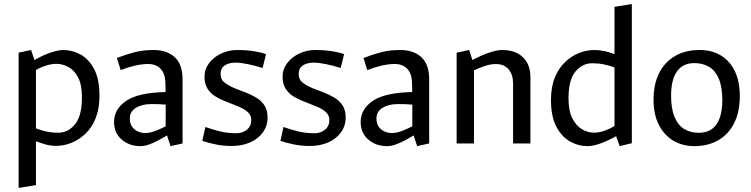

<svg xmlns="http://www.w3.org/2000/svg" viewBox="-20 -709 3713 949"><path d="M72 219.9V-448.7L133.6 -461.8L150.5 -412.4Q191.9 -436.1 230.3 -449Q268.6 -461.8 292.8 -461.8Q338.4 -461.8 379.1 -439.1Q419.7 -416.3 445.7 -366.6Q471.7 -317 471.7 -236Q471.7 -172 452.7 -124.7Q433.7 -77.5 401.8 -47.5Q369.8 -17.5 332.2 -2.7Q294.5 12.1 257 12.1Q230.8 12.1 205.2 4.9Q179.7 -2.3 157.7 -10.8V206ZM267.8 -53Q316.9 -53 351 -94.9Q385 -136.8 385 -227Q385 -291.5 365.5 -327.5Q345.9 -363.5 316.8 -378.4Q287.6 -393.4 260 -393.4Q234.6 -393.4 208.3 -385.2Q182 -377 157.7 -363.1V-74.5Q182.1 -64.9 209.4 -58.9Q236.7 -53 267.8 -53Z M674.2 13.3Q619.1 13.3 581.4 -19.2Q543.7 -51.8 543.7 -106.2Q543.7 -169 602.7 -209.9Q661.6 -250.8 798.4 -254.2Q798.1 -266.8 798 -279.3Q797.8 -291.8 797.3 -304.2Q795.5 -346.6 773 -369.7Q750.5 -392.7 712 -392.7Q681.9 -392.7 646.3 -384.5Q610.7 -376.2 576.5 -362.5L557.7 -422.5Q604.8 -440.5 646.2 -451.2Q687.7 -461.8 739.3 -461.8Q805.4 -461.8 843.8 -426.3Q882.3 -390.7 882.3 -317.1V0L823 13.3L805.4 -39.6Q788.1 -29.1 765 -16.5Q741.9 -3.9 718.4 4.7Q694.9 13.3 674.2 13.3ZM697.2 -51.4Q719.7 -51.4 744.7 -60.6Q769.6 -69.9 798.9 -84.5V-191.9Q782.2 -193.6 764.6 -194.1Q746.9 -194.6 727.8 -194.6Q682.5 -194.6 652.1 -176.3Q621.7 -158.1 621.7 -123.3Q621.7 -97.9 633.5 -81.9Q645.3 -65.8 662.9 -58.6Q680.4 -51.4 697.2 -51.4Z M1124.3 12.6Q1082.5 12.6 1043.9 4.3Q1005.3 -4 980 -12.8L995.2 -81.3Q1033.9 -67.5 1069.9 -59Q1105.8 -50.4 1148.8 -50.4Q1178.6 -50.4 1200.2 -67.8Q1221.8 -85.2 1221.8 -115.9Q1221.8 -134.5 1211.8 -147Q1201.7 -159.6 1186.2 -168.8Q1170.6 -178 1153.2 -184.7L1087.3 -210.9Q1064.2 -220.1 1042.1 -234Q1019.9 -247.9 1005.3 -271.3Q990.7 -294.7 990.7 -330Q990.7 -367.1 1013.4 -396.9Q1036 -426.7 1072.9 -444.3Q1109.8 -461.8 1152.3 -461.8Q1200.4 -461.8 1238.9 -455.3Q1277.4 -448.8 1294.8 -440.8L1278 -373Q1242 -384.3 1206.2 -391.8Q1170.4 -399.4 1144.3 -399.4Q1111.2 -399.4 1090.8 -385.6Q1070.3 -371.8 1070.3 -344.5Q1070.3 -317.2 1087.2 -303Q1104.1 -288.7 1138.4 -273.3L1195.7 -251.3Q1222 -241.1 1246.4 -226.6Q1270.7 -212.2 1286.7 -188.8Q1302.6 -165.4 1302.6 -128.9Q1302.6 -87.3 1279.6 -55.1Q1256.6 -23 1216.5 -5.2Q1176.4 12.6 1124.3 12.6Z M1510.3 12.6Q1468.5 12.6 1429.9 4.3Q1391.3 -4 1366 -12.8L1381.2 -81.3Q1419.9 -67.5 1455.9 -59Q1491.8 -50.4 1534.8 -50.4Q1564.6 -50.4 1586.2 -67.8Q1607.8 -85.2 1607.8 -115.9Q1607.8 -134.5 1597.8 -147Q1587.7 -159.6 1572.2 -168.8Q1556.6 -178 1539.2 -184.7L1473.3 -210.9Q1450.2 -220.1 1428.1 -234Q1405.9 -247.9 1391.3 -271.3Q1376.7 -294.7 1376.7 -330Q1376.7 -367.1 1399.4 -396.9Q1422 -426.7 1458.9 -444.3Q1495.8 -461.8 1538.3 -461.8Q1586.4 -461.8 1624.9 -455.3Q1663.4 -448.8 1680.8 -440.8L1664 -373Q1628 -384.3 1592.2 -391.8Q1556.4 -399.4 1530.3 -399.4Q1497.2 -399.4 1476.8 -385.6Q1456.3 -371.8 1456.3 -344.5Q1456.3 -317.2 1473.2 -303Q1490.1 -288.7 1524.4 -273.3L1581.7 -251.3Q1608 -241.1 1632.4 -226.6Q1656.7 -212.2 1672.7 -188.8Q1688.6 -165.4 1688.6 -128.9Q1688.6 -87.3 1665.6 -55.1Q1642.6 -23 1602.5 -5.2Q1562.4 12.6 1510.3 12.6Z M1893.2 13.3Q1838.1 13.3 1800.4 -19.2Q1762.7 -51.8 1762.7 -106.2Q1762.7 -169 1821.7 -209.9Q1880.6 -250.8 2017.4 -254.2Q2017.1 -266.8 2017 -279.3Q2016.8 -291.8 2016.3 -304.2Q2014.5 -346.6 1992 -369.7Q1969.5 -392.7 1931 -392.7Q1900.9 -392.7 1865.3 -384.5Q1829.7 -376.2 1795.5 -362.5L1776.7 -422.5Q1823.8 -440.5 1865.2 -451.2Q1906.7 -461.8 1958.3 -461.8Q2024.4 -461.8 2062.8 -426.3Q2101.3 -390.7 2101.3 -317.1V0L2042 13.3L2024.4 -39.6Q2007.1 -29.1 1984 -16.5Q1960.9 -3.9 1937.4 4.7Q1913.9 13.3 1893.2 13.3ZM1916.2 -51.4Q1938.7 -51.4 1963.7 -60.6Q1988.6 -69.9 2017.9 -84.5V-191.9Q2001.2 -193.6 1983.6 -194.1Q1965.9 -194.6 1946.8 -194.6Q1901.5 -194.6 1871.1 -176.3Q1840.7 -158.1 1840.7 -123.3Q1840.7 -97.9 1852.5 -81.9Q1864.3 -65.8 1881.9 -58.6Q1899.4 -51.4 1916.2 -51.4Z M2237 0V-448.7L2299.1 -461.8L2315 -412.2Q2334.8 -423.2 2361 -434.8Q2387.2 -446.4 2414.2 -454.1Q2441.2 -461.8 2463.8 -461.8Q2506.3 -461.8 2537.1 -445.9Q2567.9 -429.9 2584.8 -400Q2601.7 -370.1 2601.7 -329V0H2516V-296.7Q2516 -340.1 2493.9 -366.2Q2471.7 -392.4 2430.9 -392.4Q2404.1 -392.4 2375.9 -382.7Q2347.7 -373 2322.7 -361.6V0Z M2882.2 13.3Q2838.8 13.3 2797.4 -9.8Q2756 -33 2729.6 -83.5Q2703.3 -134 2703.3 -214Q2703.3 -279 2722.3 -325.5Q2741.3 -372 2773.2 -402.4Q2805.2 -432.8 2842.8 -447.3Q2880.5 -461.8 2918 -461.8Q2943 -461.8 2969.3 -456Q2995.6 -450.2 3017.3 -441.5V-675.2L3103 -689.1V-1.3L3042.8 13.3L3025.2 -36.1Q2984.5 -12.9 2947.6 0.2Q2910.6 13.3 2882.2 13.3ZM2915 -53.2Q2940.4 -53.2 2966.7 -62.4Q2993 -71.5 3017.3 -85.9V-375.5Q2992.7 -384.9 2965.3 -390.6Q2938 -396.3 2907.2 -396.3Q2858.1 -396.3 2824 -355.1Q2790 -313.9 2790 -223Q2790 -159.5 2809.9 -122.1Q2829.8 -84.8 2858.6 -69Q2887.4 -53.2 2915 -53.2Z M3411.4 13.3Q3353.5 13.3 3308.1 -13.8Q3262.6 -40.8 3236.4 -92Q3210.3 -143.1 3210.3 -215.7Q3210.3 -293.7 3238.3 -348.6Q3266.4 -403.5 3317.4 -432.7Q3368.3 -461.8 3438.2 -461.8Q3498.3 -461.8 3542.8 -435.1Q3587.3 -408.4 3612 -357.5Q3636.6 -306.6 3636.6 -233.7Q3636.6 -156.7 3609.1 -101.2Q3581.5 -45.7 3531 -16.2Q3480.5 13.3 3411.4 13.3ZM3433.7 -52.6Q3472.7 -52.6 3498.7 -71.2Q3524.6 -89.9 3537.4 -126.1Q3550.2 -162.3 3550.2 -212.7Q3550.2 -279.6 3532.8 -320.1Q3515.4 -360.6 3484.3 -378.9Q3453.2 -397.1 3412.7 -397.1Q3354.8 -397.1 3325.9 -355.7Q3297 -314.4 3297 -236.7Q3297 -170.9 3314.4 -130Q3331.8 -89.2 3362.5 -70.9Q3393.2 -52.6 3433.7 -52.6Z"/></svg>

Font: Ancizar Sans Thin
Style: Regular
Weight: 100
Designer: Cesar Puertas, Viviana Monsalve, Julian Moncada, Julian Prieto, Jose Castro, Mariel Hernandez, Felipe Aragon, Sara Alarc
Version: Version 8.100